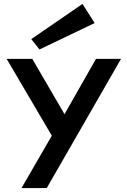

<svg xmlns="http://www.w3.org/2000/svg" viewBox="-20 -773 648 982"><path d="M90 189 245 -79 14 -472H145L310 -189L471 -472H599L219 189ZM182 -520 140 -573 402 -753 464 -655Z"/></svg>

Font: Lil Grotesk Bold
Style: Regular
Weight: 700
Designer: Bastien Sozeau
Foundry: NBR — Bastien Sozeau
Version: Version 4.002; ttfautohint (v1.8.4.7-5d5b)